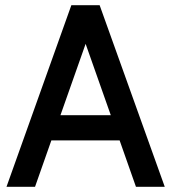

<svg xmlns="http://www.w3.org/2000/svg" viewBox="-20 -720 660 740"><path d="M441 -179H178L115 0H5L255 -700H364L615 0H504ZM407 -276 310 -551 213 -276Z"/></svg>

Font: Cabin Medium
Style: Regular
Weight: 500
Designer: Pablo Impallari
Foundry: Pablo Impallari. http://www.impallari.com Igino Marini. http://www.ikern.com
Version: Version 2.200